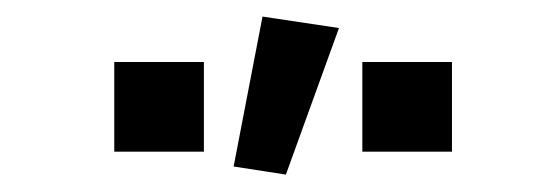

<svg xmlns="http://www.w3.org/2000/svg" viewBox="-20 -776 640 226"><path d="M406.5 -703H512V-597.5H406.5ZM114.5 -703H220V-597.5H114.5ZM379 -743 316.5 -570.5 255 -580 289 -756.5Z"/></svg>

Font: JuliaMono ExtraBold
Style: Regular
Weight: 800
Monospace: yes
Designer: cormullion
Foundry: corm
Version: Version 0.055; ttfautohint (v1.8.4)